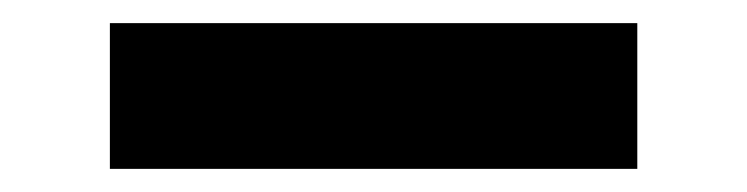

<svg xmlns="http://www.w3.org/2000/svg" viewBox="-20 -355 646 166"><path d="M75 -209H531V-335H75Z"/></svg>

Font: All Genders v4
Style: Bold
Weight: 700
Designer: Rassam Alawdi
Foundry: Rassam Art
Version: Version 3.100;FEAKit 1.0